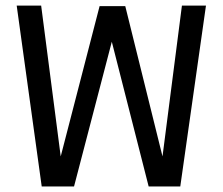

<svg xmlns="http://www.w3.org/2000/svg" viewBox="-20 -670 800 690"><path d="M129.9 0 40 -649.9H127.9L198.2 -107.9L337.9 -647.9H430.2L564 -107.9L633.8 -649.9H720.2L627.9 0H514.2L381.8 -520L246.1 0Z"/></svg>

Font: Apfel Grotezk
Style: Regular
Weight: 400
Designer: Luigi Gorlero
Foundry: © 2023, Luigi Gorlero & Collletttivo
Version: Version 2.000;Glyphs 3.2 (3217)